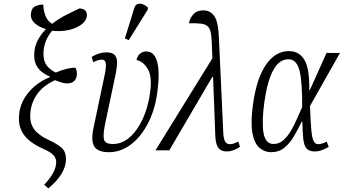

<svg xmlns="http://www.w3.org/2000/svg" viewBox="-20 -827 1890 1056"><path d="M246 209 223 189Q289 120 289 65Q289 43 274.5 27Q260 11 227 -4Q151 -37 117.5 -78Q84 -119 84 -174Q84 -252 132 -312.5Q180 -373 253 -402L254 -406Q234 -414 214 -428.5Q194 -443 181 -466Q168 -489 168 -523Q168 -567 186 -602.5Q204 -638 233 -667Q196 -677 171.5 -699Q147 -721 150 -751Q153 -783 174 -792.5Q195 -802 218 -802Q219 -768 230.5 -739Q242 -710 267 -696Q301 -723 341 -743.5Q381 -764 418 -781Q442 -778 450 -768Q458 -758 458 -746Q458 -716 430 -694Q402 -672 358 -662Q314 -652 267 -658Q245 -633 232 -600Q219 -567 219 -531Q219 -489 238.5 -465Q258 -441 287 -428Q319 -442 347.5 -448.5Q376 -455 394 -455Q403 -441 403 -422Q403 -397 389 -382.5Q375 -368 349 -368Q336 -368 321 -372.5Q306 -377 282 -386Q212 -353 179 -301.5Q146 -250 146 -186Q146 -145 169.5 -114Q193 -83 248 -57Q296 -35 319.5 -13.5Q343 8 343 48Q343 128 246 209Z M579 10Q518 10 498.5 -21.5Q479 -53 495 -127L558 -426Q565 -464 561.5 -481.5Q558 -499 538 -499Q522 -499 493 -485L484 -514Q504 -526 524 -532.5Q544 -539 564 -539Q599 -539 612 -523Q625 -507 624 -481Q623 -455 617 -424L557 -140Q546 -85 552 -60Q558 -35 601 -35Q651 -35 693 -71.5Q735 -108 764.5 -171.5Q794 -235 805 -314Q818 -403 794 -445.5Q770 -488 731 -497Q736 -521 751 -532.5Q766 -544 783 -544Q817 -544 833.5 -514.5Q850 -485 852 -434Q854 -383 845 -318Q832 -222 793.5 -148Q755 -74 699.5 -32Q644 10 579 10ZM688 -606 667 -616 718 -781Q724 -801 737.5 -805Q751 -809 766.5 -803Q782 -797 794 -785L792 -773Z M835 0 1148 -506 1146 -564Q1145 -613 1140.5 -641Q1136 -669 1123 -681.5Q1110 -694 1085 -697Q1060 -700 1019 -699Q1024 -727 1043.5 -748.5Q1063 -770 1098 -770Q1137 -770 1159 -738Q1181 -706 1184 -618L1208 -97Q1210 -60 1219 -47Q1228 -34 1245 -34Q1257 -34 1268.5 -38.5Q1280 -43 1291 -48L1300 -19Q1288 -11 1268 -2.5Q1248 6 1227 6Q1195 6 1180 -15Q1165 -36 1164 -85L1152 -403H1147L911 0Z M1473 10Q1433 10 1405 -16Q1377 -42 1367.5 -100.5Q1358 -159 1372 -257Q1392 -398 1443.5 -472Q1495 -546 1569 -546Q1625 -546 1654 -498.5Q1683 -451 1681 -331H1684L1776 -536H1850L1685 -244Q1688 -155 1692.5 -109.5Q1697 -64 1706 -49Q1715 -34 1730 -34Q1741 -34 1753.5 -38Q1766 -42 1777 -48L1788 -19Q1772 -10 1752 -2Q1732 6 1711 6Q1680 6 1666 -10.5Q1652 -27 1648 -63Q1644 -99 1643 -158H1640Q1619 -116 1596.5 -77.5Q1574 -39 1544 -14.5Q1514 10 1473 10ZM1485 -35Q1515 -35 1538.5 -56Q1562 -77 1580.5 -108.5Q1599 -140 1614 -175Q1629 -210 1642 -238Q1643 -375 1627.5 -438Q1612 -501 1566 -501Q1515 -501 1482.5 -440.5Q1450 -380 1434 -266Q1419 -156 1429.5 -95.5Q1440 -35 1485 -35Z"/></svg>

Font: Noto Serif ExtraCondensed Light
Style: Italic
Weight: 300
Width: 2
Italic angle: -12°
Designer: Monotype Design Team
Foundry: Monotype Imaging Inc.
Version: Version 2.014; ttfautohint (v1.8.4.7-5d5b)